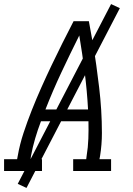

<svg xmlns="http://www.w3.org/2000/svg" viewBox="-33 -839 653 942"><path d="M-13 0V-58H51L54 -74Q64 -131 82.5 -187Q101 -243 123 -298.5Q145 -354 169.5 -409Q194 -464 220 -518.5Q246 -573 273 -627Q300 -681 328 -735H403Q413 -681 422.5 -627Q432 -573 439.5 -518.5Q447 -464 453.5 -409.5Q460 -355 463.5 -299Q467 -243 467 -186.5Q467 -130 458 -74L455 -58H512V0H326V-58H390L392 -74Q399 -116 400.5 -159Q402 -202 401 -244H168Q152 -202 139.5 -159.5Q127 -117 119 -74L117 -58H173V0ZM399 -302Q394 -394 382.5 -484.5Q371 -575 356 -665Q311 -575 268.5 -484.5Q226 -394 190 -302ZM97 83 54 63 512 -819 555 -799Z"/></svg>

Font: Iosevka Curly Slab LtEx
Style: Italic
Weight: 300
Width: 7
Italic angle: -9°
Monospace: yes
Designer: Belleve Invis
Foundry: Belleve Invis
Version: Version 11.1.0; ttfautohint (v1.8.3)